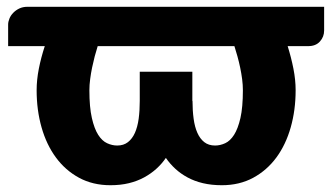

<svg xmlns="http://www.w3.org/2000/svg" viewBox="-20 -538 978 566"><path d="M547.5 -240.5Q547.5 -212 550.8 -188Q554 -164 561.8 -146.5Q569.5 -129 582.2 -119Q595 -109 614 -109Q629 -109 643.8 -115.8Q658.5 -122.5 670 -140.5Q681.5 -158.5 688.8 -190.2Q696 -222 696 -272Q696 -287.5 693.8 -304.8Q691.5 -322 688 -338.8Q684.5 -355.5 680 -371.8Q675.5 -388 671 -402H268Q263.5 -388 259.2 -371.8Q255 -355.5 251.5 -338.8Q248 -322 245.8 -304.8Q243.5 -287.5 243.5 -272Q243.5 -222 250.8 -190.2Q258 -158.5 269.5 -140.5Q281 -122.5 295.8 -115.8Q310.5 -109 325.5 -109Q344.5 -109 357.2 -119Q370 -129 377.8 -146.5Q385.5 -164 388.8 -188Q392 -212 392 -240.5V-326.5H547V-240.5ZM935.5 -518V-448Q935.5 -429.5 923.2 -415.8Q911 -402 888.5 -402H828Q838.5 -368.5 845 -335.5Q851.5 -302.5 851.5 -272Q851.5 -213.5 837 -162.5Q822.5 -111.5 794.8 -73.8Q767 -36 726.5 -14Q686 8 634 8Q603.5 8 578.2 2Q553 -4 532.8 -15Q512.5 -26 496.8 -40.5Q481 -55 469 -72.5Q457 -55 441 -40.5Q425 -26 404.8 -15Q384.5 -4 360 2Q335.5 8 305.5 8Q253.5 8 213 -14Q172.5 -36 144.8 -73.8Q117 -111.5 102.5 -162.5Q88 -213.5 88 -272Q88 -302.5 94.5 -335.5Q101 -368.5 112 -402H4V-465.5Q4 -474 7.8 -483.2Q11.5 -492.5 19 -500.2Q26.5 -508 37 -513Q47.5 -518 61 -518Z"/></svg>

Font: Lato 2
Style: Regular
Weight: 900
Designer: Lukasz Dziedzic with Adam Twardoch and Botio Nikoltchev
Foundry: tyPoland Lukasz Dziedzic
Version: Version 2.015; 2015-08-06; http://www.latofonts.com/